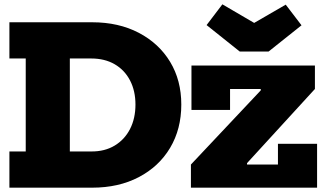

<svg xmlns="http://www.w3.org/2000/svg" viewBox="-20 -868 1508 888"><path d="M1222 -629.5H1089L935.5 -752L1008.5 -848L1155.5 -762L1301.5 -846.5L1374.5 -751ZM335.5 0V-167.5H402Q464.5 -167 510.5 -194.8Q556.5 -222.5 581.5 -271.5Q606.5 -320.5 606.5 -384.5Q606.5 -447.5 581.5 -495.8Q556.5 -544 510.5 -570.8Q464.5 -597.5 402 -597.5H335.5V-765H406Q529 -765 622 -716.2Q715 -667.5 766.8 -582Q818.5 -496.5 818.5 -384.5Q818.5 -271 766.8 -184.2Q715 -97.5 622 -48.8Q529 0 406 0ZM23.5 0V-167.5H99V-597.5H23.5V-765H372V-597.5H303V-167.5H372V0ZM863 -107 1186 -450V-481.5L1436.5 -456.5L1122.5 -113.5V-79ZM1436.5 -565V-456.5H1044V-359.5H865.5V-565ZM1265.5 -203H1446.5V0H863V-107H1265.5Z"/></svg>

Font: Hepta Slab ExtraBold
Style: Regular
Weight: 800
Designer: Michael LaGattuta
Foundry: Michael LaGattuta
Version: Version 1.102